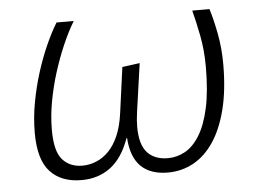

<svg xmlns="http://www.w3.org/2000/svg" viewBox="-43 -578 870 644"><g transform="rotate(-5 391.5 -256.0)"><path d="M714 -335Q714 -248 697.5 -183Q681 -118 652 -75Q623 -32 583.5 -10.5Q544 11 498 11Q439 11 407 -20.5Q375 -52 371 -116H369Q346 -51 305 -20Q264 11 207 11Q139 11 101.5 -29.5Q64 -70 64 -160Q64 -211 73.5 -262.5Q83 -314 98 -361.5Q113 -409 131.5 -450.5Q150 -492 169 -523H227Q207 -490 188.5 -447.5Q170 -405 155 -357.5Q140 -310 131 -261Q122 -212 122 -165Q122 -93 147 -65Q172 -37 214 -37Q238 -37 261 -46.5Q284 -56 303 -75.5Q322 -95 335.5 -126Q349 -157 355 -201L376 -355L435 -363L412 -201Q410 -187 409 -174.5Q408 -162 408 -151Q408 -91 432.5 -64Q457 -37 502 -37Q532 -37 559.5 -52Q587 -67 608.5 -101.5Q630 -136 642.5 -192.5Q655 -249 655 -332Q655 -387 645.5 -436Q636 -485 626 -523H684Q695 -488 704.5 -438.5Q714 -389 714 -335Z"/></g></svg>

Font: Glekhifnjqigglhiwekvrgaqftz
Style: Regular
Weight: 300
Italic angle: -8°
Designer: Carrois Corporate & Edenspiekermann
Foundry: Carrois Corporate GbR & Edenspiekermann AG
Version: Version 2.001